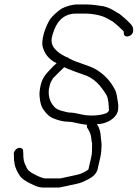

<svg xmlns="http://www.w3.org/2000/svg" viewBox="-20 -655 619 863"><path d="M268.5 -353 286.6 -345C293.5 -343 300.2 -340.3 306.8 -337C321.3 -330.9 336.2 -326.9 351.1 -321C404.7 -305.4 433.1 -268.5 457.9 -229C467.8 -211.5 469 -181.9 469.5 -158C465.6 -151.2 463.2 -148.4 454.5 -145C428.6 -135.9 396.5 -133.9 366.6 -137C346.8 -139 318.2 -149 294.4 -149C290.4 -149 285.5 -149.7 279.9 -151C259.6 -156.4 244.3 -158.5 230 -169C209.2 -187.9 195.5 -214.8 199.6 -254L204 -273C206.1 -282.2 213.8 -297.3 218 -303C233 -317.6 253 -338.8 268.5 -353ZM510.7 -159C512.1 -172.1 512 -183.2 510 -195C505.8 -216.1 505.3 -239.2 494.9 -255C476.4 -290.6 449.7 -319.2 414.7 -341C379.3 -363.1 328.5 -371.1 291.5 -392C286.9 -394.6 283.5 -397.9 277.1 -399C264.4 -406.2 250.9 -412.6 240.8 -421.5C220.8 -439.2 202.9 -458 216.4 -500C226.5 -531.3 234.4 -548.5 253.1 -568C266.5 -579.8 273.4 -583.3 288 -589L304.9 -593C310.4 -593.7 315.8 -594 321.1 -594H357.1C399.4 -594 437.3 -586 462.1 -572L479.7 -562C483.9 -560 487.2 -558 489.4 -556C495.3 -550.9 515.2 -535.4 520.1 -529C523.5 -525.5 531.7 -519.2 536.4 -513L536.5 -509C533.3 -482 572.4 -487 578.4 -513C579.4 -528 577.9 -536.4 566.5 -548C554 -560.3 551.3 -564.2 537 -576C524.2 -586 519.6 -592.7 505.3 -599C488.9 -609.8 468.5 -622 444.8 -627C421.3 -630.5 393.5 -635 366.6 -635H330.6C303 -635 279.2 -627.1 258.4 -617C242.7 -607.9 216.2 -583.9 205.4 -569C183.3 -534 160.2 -469.1 174.7 -436C183.8 -407.7 206 -383.6 234.7 -371C224.5 -362.8 216.5 -354.2 206.3 -343.5C187.5 -323.7 170.6 -305.9 163 -273C158.7 -254.3 156.8 -239.9 157.7 -224C160 -194.3 165.5 -172.7 181.6 -154C191.1 -141.5 203.7 -128.5 220.4 -123C236.4 -116 261.5 -108 284.9 -108C289.6 -108 296.4 -107.3 305.5 -106C330.1 -101.2 345.2 -96.7 371.7 -94C369.6 -88 370.2 -83 373.2 -79L378.9 -69C387.4 -55.8 390.4 -40.3 391.3 -23L394.1 -9L393.6 6C393.9 23.3 393.9 35 389.5 54L377.5 106C377.2 107.3 376.7 108 376.1 108C362.7 117.4 346 126 329 130C308.7 133.9 273.2 142.8 251.1 147H184.1C174.2 147 159.9 140.4 151.4 137L131.7 127C114.6 118.3 103.3 109.7 96.8 92C87.2 75.1 84.5 59.1 84.7 36L84 26C84.7 20 82.9 15.5 78.6 12.5C64.1 2.4 44 17.6 41.9 35L42.6 45L43 65C44.1 69 44.7 73.3 45 78C48.3 100.7 59.9 123.3 72.7 140C84.7 152.1 89.5 155.1 105.1 164C124 172.7 146.5 188 174.6 188H245.6C251.1 187.3 260.9 185.3 275 182C306.5 174.2 329.3 172.9 355.8 161C380.3 148.9 407.9 138.4 417.8 109L430.8 53C435.9 30.7 435.1 18.5 436.5 -2C436.7 -18.2 434 -23.3 433.3 -36C432.9 -58.7 427.1 -81.8 415.4 -97C456.3 -97 501.7 -120.1 510.7 -159Z"/></svg>

Font: HoneyBee
Style: SeLitIt
Weight: 300
Foundry: Cannot Into Space Fonts
Version: Version 0.89